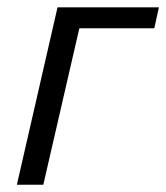

<svg xmlns="http://www.w3.org/2000/svg" viewBox="-20 -508 457 528"><path d="M26.4 0 138.2 -487.8H417L404.3 -430.2H198.2L99.1 0Z"/></svg>

Font: Acari Sans
Style: Italic
Weight: 400
Italic angle: -13°
Designer: Alfredo Marco Pradil and Stefan Peev
Foundry: Hanken Design Co.
Version: Version 1.045;January 11, 2019;FontCreator 11.5.0.2425 64-bi